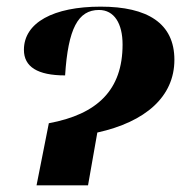

<svg xmlns="http://www.w3.org/2000/svg" viewBox="-20 -568 587 578"><path d="M127 -197 90 -10H245L273 -169C418 -201 505 -277 505 -388C505 -498 424 -548 283 -548C141 -548 52 -500 52 -418C52 -367 93 -341 176 -341C185 -482 215 -538 278 -538C324 -538 349 -497 349 -434C349 -297 273 -224 127 -197Z"/></svg>

Font: Noto Serif Display
Style: Bold Italic
Weight: 700
Italic angle: -12°
Designer: Monotype Design Team
Foundry: Monotype Imaging Inc.
Version: Version 2.009